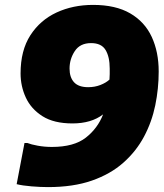

<svg xmlns="http://www.w3.org/2000/svg" viewBox="-20 -752 668 784"><path d="M176 12Q146 12 109 9Q72 6 48 0L80 -168H92Q107 -162 134.5 -157Q162 -152 192 -152Q282 -152 330.5 -190Q379 -228 401 -285Q353 -248 276 -248Q200 -248 153.5 -277.5Q107 -307 85.5 -353.5Q64 -400 64 -452Q64 -546 104 -608Q144 -670 211 -701Q278 -732 360 -732Q452 -732 511.5 -697.5Q571 -663 599.5 -601.5Q628 -540 628 -460Q628 -390 614 -322Q600 -254 568 -194Q536 -134 483.5 -87.5Q431 -41 355 -14.5Q279 12 176 12ZM264 -472Q264 -436 282.5 -416Q301 -396 340 -396Q367 -396 390 -405Q413 -414 427 -427Q428 -438 428 -449.5Q428 -461 428 -472Q428 -520 411 -548Q394 -576 352 -576Q307 -576 285.5 -543.5Q264 -511 264 -472Z"/></svg>

Font: Kufam Black
Style: Italic
Weight: 900
Italic angle: -11°
Designer: Artur Schmal
Foundry: Original Type
Version: Version 1.301; ttfautohint (v1.8.3)